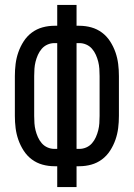

<svg xmlns="http://www.w3.org/2000/svg" viewBox="-20 -755 540 775"><path d="M211 0V-84H200Q175 -84 151.5 -90.5Q128 -97 108.5 -111.5Q89 -126 75.5 -147Q62 -168 54 -191Q46 -214 43 -238Q40 -262 40 -287V-448Q40 -473 43 -497Q46 -521 54 -544Q62 -567 75.5 -588Q89 -609 108.5 -623.5Q128 -638 151.5 -644.5Q175 -651 200 -651H211V-735H289V-651H300Q325 -651 348.5 -644.5Q372 -638 391.5 -623.5Q411 -609 424.5 -588Q438 -567 446 -544Q454 -521 457 -497Q460 -473 460 -448V-287Q460 -262 457 -238Q454 -214 446 -191Q438 -168 424.5 -147Q411 -126 391.5 -111.5Q372 -97 348.5 -90.5Q325 -84 300 -84H289V0ZM200 -154H211V-581H200Q185 -581 171.5 -575Q158 -569 148.5 -558Q139 -547 133 -533.5Q127 -520 123.5 -506Q120 -492 119 -477.5Q118 -463 118 -448V-287Q118 -272 119 -257.5Q120 -243 123.5 -229Q127 -215 133 -201.5Q139 -188 148.5 -177Q158 -166 171.5 -160Q185 -154 200 -154ZM289 -154H300Q315 -154 328.5 -160Q342 -166 351.5 -177Q361 -188 367 -201.5Q373 -215 376.5 -229Q380 -243 381 -257.5Q382 -272 382 -287V-448Q382 -463 381 -477.5Q380 -492 376.5 -506Q373 -520 367 -533.5Q361 -547 351.5 -558Q342 -569 328.5 -575Q315 -581 300 -581H289Z"/></svg>

Font: Iosevka MaddieWtf
Style: Regular
Weight: 400
Monospace: yes
Designer: Belleve Invis
Foundry: Belleve Invis
Version: Version 31.3.0; ttfautohint (v1.8.3)